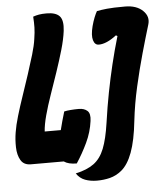

<svg xmlns="http://www.w3.org/2000/svg" viewBox="-67 -760 795 915"><g transform="rotate(-5 330.5 -302.5)"><path d="M53 0Q19 0 4.5 -25Q-10 -50 -11 -87Q-12 -124 -6 -159Q-1 -191 12 -235Q25 -279 42 -328.5Q59 -378 75 -427Q91 -476 104 -519.5Q117 -563 121 -594Q126 -625 126.5 -648.5Q127 -672 125 -700Q139 -705 153.5 -707.5Q168 -710 190 -710Q234 -710 252 -690Q270 -670 264 -620Q259 -580 244.5 -530Q230 -480 212 -427Q194 -374 176 -322.5Q158 -271 146 -226.5Q134 -182 132 -150H209Q219 -191 233 -237Q245 -240 264.5 -241.5Q284 -243 303 -243Q329 -243 344 -229.5Q359 -216 354 -181Q347 -128 323.5 -78.5Q300 -29 271 15Q231 15 210 0ZM262 62Q317 50 349.5 26Q382 2 400 -43.5Q418 -89 429 -165Q440 -242 453 -309Q466 -376 481.5 -440.5Q497 -505 517 -573L510 -577Q462 -540 425 -540Q406 -540 399 -563.5Q392 -587 403 -630Q409 -653 416.5 -671.5Q424 -690 430 -700Q450 -704 478.5 -707Q507 -710 565 -710Q620 -710 650 -681Q680 -652 668 -614Q650 -555 629 -480.5Q608 -406 589.5 -324.5Q571 -243 562 -164Q552 -70 531 -13.5Q510 43 478 69Q452 90 422.5 97.5Q393 105 360 105Q329 105 303.5 95.5Q278 86 262 62Z"/></g></svg>

Font: Recursive Mn Csl St XBd
Style: Italic
Weight: 800
Italic angle: -15°
Monospace: yes
Version: Version 1.079;hotconv 1.0.112;makeotfexe 2.5.65598; ttfautoh